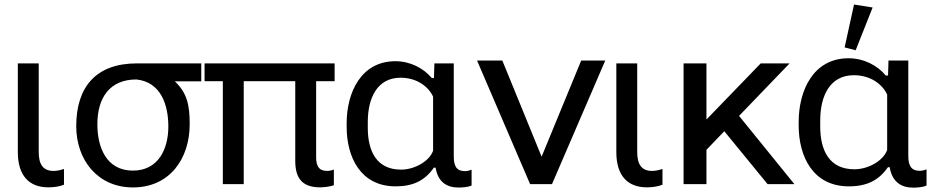

<svg xmlns="http://www.w3.org/2000/svg" viewBox="-20 -822 4164 857"><path d="M195.8 14.2C220.7 14.2 247.1 10.3 265.6 2.4V-67.9C250.5 -63 235.8 -59.1 219.2 -59.1C170.9 -59.1 152.8 -89.8 152.8 -144.5V-539.1H59.6V-143.1C59.6 -38.6 109.4 14.2 195.8 14.2Z M573.2 14.6C737.8 14.6 826.7 -113.8 826.7 -267.6C826.7 -351.1 815.9 -406.7 760.3 -459H878.4V-539.1H591.3C407.7 -539.1 320.3 -433.1 320.3 -258.8C320.3 -107.4 416.5 14.6 573.2 14.6ZM573.2 -60.5C454.6 -60.5 414.6 -164.6 414.6 -267.1C414.6 -385.7 469.7 -467.3 588.9 -467.3C699.7 -455.6 731.4 -351.6 731.4 -257.3C731.4 -157.2 687 -60.5 573.2 -60.5Z M893.1 -459.5H974.6V0H1067.9V-459.5H1297.9V-104C1297.9 -23.4 1331.5 14.2 1409.2 14.2C1425.3 14.2 1456.5 10.7 1470.2 4.4V-65.4C1460.4 -61 1449.7 -59.1 1439.5 -59.1C1402.8 -59.1 1391.1 -82 1391.1 -120.6V-459.5H1473.6V-539.1H893.1Z M1746.1 9.8C1824.7 9.8 1877 -16.6 1916.5 -73.7H1924.3C1934.6 -10.3 1973.6 15.1 2026.4 15.1C2042.5 15.1 2070.8 13.2 2085 5.9V-64.5C2074.7 -60.5 2064.9 -58.1 2055.2 -58.1C2017.1 -58.1 2005.4 -81.5 2005.4 -124.5V-539.1H1918.9L1917 -473.6H1907.2C1871.1 -517.6 1810.5 -548.8 1745.1 -548.8C1590.3 -548.8 1527.3 -407.2 1527.3 -271.5V-256.3C1527.3 -119.6 1589.8 9.8 1746.1 9.8ZM1770 -64.9C1662.1 -64.9 1621.6 -145.5 1621.6 -252V-277.3C1621.6 -382.8 1662.6 -475.1 1768.1 -475.1C1840.3 -475.1 1892.1 -436 1913.1 -390.6V-149.4C1897.9 -104.5 1833.5 -64.9 1770 -64.9Z M2443.8 0 2681.6 -551.8H2574.2L2397.5 -122.6L2222.2 -551.8H2109.4L2346.2 0Z M2867.2 14.2C2892.1 14.2 2918.5 10.3 2937 2.4V-67.9C2921.9 -63 2907.2 -59.1 2890.6 -59.1C2842.3 -59.1 2824.2 -89.8 2824.2 -144.5V-539.1H2731V-143.1C2731 -38.6 2780.8 14.2 2867.2 14.2Z M3504.4 -539.1H3375.5L3133.3 -288.6V-539.1H3031.2V0H3133.3V-153.3L3212.9 -236.3L3406.2 0H3525.9L3278.8 -304.7Z M3769 9.8C3849.1 9.8 3902.8 -17.1 3943.4 -75.7H3951.2C3961.9 -10.7 4002 15.6 4055.7 15.6C4072.3 15.6 4101.1 13.7 4115.7 5.9V-65.9C4105.5 -62 4095.2 -59.6 4085.4 -59.6C4046.4 -59.6 4034.2 -83.5 4034.2 -127.4V-551.8H3945.8L3943.8 -484.9H3933.6C3897 -529.8 3835 -562 3767.6 -562C3609.4 -562 3544.9 -417 3544.9 -277.8V-262.7C3544.9 -122.6 3608.9 9.8 3769 9.8ZM3799.3 -597.7 3875 -788.6 3792 -801.8 3750 -610.4ZM3793.5 -66.4C3682.6 -66.4 3641.1 -148.9 3641.1 -257.8V-284.2C3641.1 -392.1 3683.1 -486.3 3791.5 -486.3C3865.2 -486.3 3918.5 -446.3 3939.9 -399.9V-152.8C3924.3 -106.9 3858.4 -66.4 3793.5 -66.4Z"/></svg>

Font: Winston
Style: Regular
Weight: 400
Designer: Vernon Adams, Kim Jin-seong, David Berlow, Cristiano Sobral
Foundry: The Winston Project Authors
Version: Version 3.004